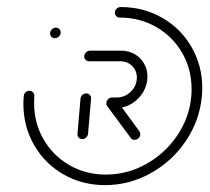

<svg xmlns="http://www.w3.org/2000/svg" viewBox="-20 -539 611 559"><path d="M219.6 -134.1Q213.3 -134.1 209.1 -138.5Q204.8 -143 205.6 -149.3L214.4 -251.9Q214.8 -258.1 219.8 -262.6Q224.8 -267 231.1 -267Q237.4 -267 241.5 -262.6Q245.6 -258.1 245.2 -251.9L236.3 -149.3Q235.6 -143 230.7 -138.5Q225.9 -134.1 219.6 -134.1ZM388.5 -147.4Q387.8 -140.7 383 -136.3Q378.1 -131.9 371.9 -131.9Q364.1 -131.9 360.7 -137.4L292.2 -230Q289.6 -233 289.6 -237.8Q289.6 -244.8 294.4 -250Q299.3 -255.2 306.3 -255.2Q313.3 -255.2 317.8 -249.6L385.6 -157Q388.5 -153.7 388.5 -147.4ZM125.9 -441.5Q125.9 -448.5 130.9 -453.5Q135.9 -458.5 142.6 -458.5Q148.5 -458.5 152.6 -454.4Q156.7 -450.4 156.7 -444.4Q156.7 -437.8 151.5 -432.8Q146.3 -427.8 139.6 -427.8Q133.7 -427.8 129.8 -431.7Q125.9 -435.6 125.9 -441.5ZM314.4 -501.9Q314.4 -508.5 319.4 -513.5Q324.4 -518.5 331.1 -518.5Q397.8 -518.5 452.2 -487.2Q506.7 -455.9 537.8 -401.9Q568.9 -347.8 568.9 -282.2Q568.9 -271.1 567.8 -259.3Q561.5 -188.9 521.5 -129.3Q481.5 -69.6 418.9 -34.8Q356.3 0 285.9 0Q219.3 0 164.8 -31.3Q110.4 -62.6 79.3 -116.7Q48.1 -170.7 48.1 -236.3Q48.1 -247.8 49.3 -259.3Q49.6 -265.6 54.4 -270.2Q59.3 -274.8 65.6 -274.8Q71.9 -274.8 76.1 -270.2Q80.4 -265.6 80 -259.3Q79.3 -252.2 79.3 -238.9Q79.3 -181.1 106.7 -133.5Q134.1 -85.9 181.9 -58.3Q229.6 -30.7 288.1 -30.7Q350.4 -30.7 405.6 -61.5Q460.7 -92.2 496.1 -144.6Q531.5 -197 537 -259.3Q537.8 -265.9 537.8 -279.6Q537.8 -337.4 510.4 -385Q483 -432.6 435.2 -460.2Q387.4 -487.8 328.5 -487.8Q322.6 -487.8 318.5 -491.9Q314.4 -495.9 314.4 -501.9ZM289.6 -238.1Q289.6 -245.2 294.6 -250.2Q299.6 -255.2 306.3 -255.2H320.7Q335.9 -255.2 349.3 -263.1Q362.6 -271.1 370.6 -284.3Q378.5 -297.4 378.5 -313Q378.5 -333.3 364.6 -347Q350.7 -360.7 330 -360.7H239.3Q233.3 -360.7 229.3 -364.8Q225.2 -368.9 225.2 -374.8Q225.2 -381.5 230.4 -386.5Q235.6 -391.5 242.2 -391.5H333Q354.4 -391.5 371.9 -381.5Q389.3 -371.5 399.3 -354.3Q409.3 -337 409.3 -316.3Q409.3 -291.9 396.7 -270.7Q384.1 -249.6 363.1 -237Q342.2 -224.4 318.1 -224.4H303.7Q297.8 -224.4 293.7 -228.5Q289.6 -232.6 289.6 -238.1Z"/></svg>

Font: 26F Galaxy Sans Ultra Light
Style: Italic
Weight: 200
Italic angle: -5°
Designer: C₂₉H₂₅N₃O₅
Version: Version 1.200